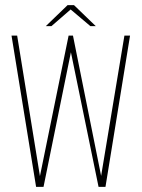

<svg xmlns="http://www.w3.org/2000/svg" viewBox="-20 -730 553 750"><path d="M121 0 25 -591H47L136 -42L248 -591H265L375 -43L466 -591H488L392 0H365L257 -526L150 0ZM159 -628 244 -710H269L354 -628H333L256 -693L181 -628Z"/></svg>

Font: Alumni Sans SC Thin
Style: Regular
Weight: 100
Designer: Robert E. Leuschke
Foundry: Robert E. Leuschke
Version: Version 1.018